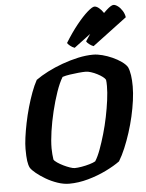

<svg xmlns="http://www.w3.org/2000/svg" viewBox="-64 -1042 831 1093"><g transform="rotate(-5 352.0 -496.0)"><path d="M287 0Q255 0 220 -12Q185 -24 154.5 -42Q124 -60 101.5 -78.5Q79 -97 71 -110Q63 -125 59.5 -150Q56 -175 56 -219Q56 -246 61 -283.5Q66 -321 75 -365.5Q84 -410 96.5 -454Q109 -498 123.5 -537Q138 -576 154 -605Q183 -626 223 -646.5Q263 -667 308.5 -683.5Q354 -700 399.5 -710Q445 -720 486 -720Q510 -720 538.5 -712.5Q567 -705 595 -692.5Q623 -680 645.5 -664Q668 -648 678 -632Q687 -612 691 -584Q695 -556 695 -521Q695 -484 689 -440Q683 -396 672.5 -350Q662 -304 647.5 -259Q633 -214 616 -173.5Q599 -133 580 -102Q549 -79 500 -55Q451 -31 395.5 -15.5Q340 0 287 0ZM326 -86Q342 -86 365.5 -90Q389 -94 411 -100.5Q433 -107 445 -114Q461 -139 475.5 -178.5Q490 -218 503.5 -264.5Q517 -311 527 -360Q537 -409 543 -454.5Q549 -500 549 -535Q549 -547 548.5 -556Q548 -565 547 -571Q543 -579 530.5 -588.5Q518 -598 500.5 -607Q483 -616 465.5 -621.5Q448 -627 436 -627Q418 -627 393.5 -624.5Q369 -622 344.5 -618.5Q320 -615 302 -609Q283 -578 265.5 -527.5Q248 -477 234 -419Q220 -361 212 -306Q204 -251 204 -209Q204 -192 205.5 -175.5Q207 -159 209 -145Q213 -137 228.5 -126.5Q244 -116 262.5 -107Q281 -98 298.5 -92Q316 -86 326 -86ZM385 -768Q371 -773 359.5 -782.5Q348 -792 344 -799Q379 -856 414 -899.5Q449 -943 477 -967.5Q505 -992 517 -992Q529 -992 543 -980.5Q557 -969 568 -952Q579 -935 582 -916ZM493 -768Q480 -773 468 -782.5Q456 -792 453 -799Q489 -856 524 -899.5Q559 -943 586 -967.5Q613 -992 626 -992Q637 -992 651 -981.5Q665 -971 676 -953.5Q687 -936 690 -916Z"/></g></svg>

Font: Texturina 12pt ExtraBold
Style: Italic
Weight: 800
Italic angle: -11°
Designer: Guillermo Torres Carreño
Foundry: Omnibus-Type
Version: Version 1.002